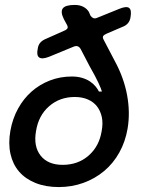

<svg xmlns="http://www.w3.org/2000/svg" viewBox="-20 -750 640 778"><path d="M239 -625Q251 -630 253.5 -635.5Q256 -641 251 -650L239 -672Q224 -702 234.5 -716Q245 -730 283 -730Q303 -730 317.5 -722.5Q332 -715 340 -702L347 -686Q352 -679 358.5 -676.5Q365 -674 374 -678L463 -714Q492 -726 503 -718Q514 -710 509 -681Q507 -666 498.5 -656Q490 -646 476 -641L413 -614Q401 -609 398 -603.5Q395 -598 400 -589L445 -503Q482 -435 495 -364.5Q508 -294 497 -229Q488 -176 463.5 -132Q439 -88 402 -57Q365 -26 318 -9Q271 8 218 8Q165 8 124 -8.5Q83 -25 57.5 -54.5Q32 -84 22.5 -126Q13 -168 22 -220Q31 -270 53.5 -310.5Q76 -351 108.5 -379.5Q141 -408 182.5 -424Q224 -440 271 -440Q294 -440 312.5 -434.5Q331 -429 344.5 -420Q358 -411 367 -400Q376 -389 381 -379H393Q391 -388 379 -414Q367 -440 343 -482L307 -551Q302 -560 294.5 -562.5Q287 -565 276 -560L179 -520Q151 -509 139 -517Q127 -525 133 -553Q135 -568 143.5 -577.5Q152 -587 167 -593ZM234 -82Q296 -82 339 -119.5Q382 -157 392 -219Q398 -251 392.5 -276Q387 -301 373 -319Q359 -337 336 -347Q313 -357 283 -357Q222 -357 179 -319.5Q136 -282 126 -219Q115 -157 144.5 -119.5Q174 -82 234 -82Z"/></svg>

Font: Maple Mono Medium
Style: Italic
Weight: 500
Italic angle: -10°
Monospace: yes
Designer: subframe7536
Version: Version 7.000